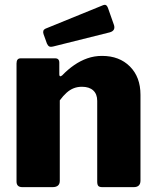

<svg xmlns="http://www.w3.org/2000/svg" viewBox="-20 -770 640 790"><path d="M72 0Q48 0 48 -23V-509Q48 -530 65 -530H207Q224 -530 224 -512V-464Q224 -458 227 -456.5Q230 -455 236 -460Q259 -484 285 -502Q311 -520 339.5 -530Q368 -540 400 -540Q471 -540 514.5 -496.5Q558 -453 558 -380V-27Q558 0 530 0H401Q389 0 384.5 -5Q380 -10 380 -23V-355Q380 -383 363.5 -398Q347 -413 317 -413Q299 -413 283.5 -407Q268 -401 254 -388.5Q240 -376 226 -357V-26Q226 0 196 0H72ZM424 -738 449 -667Q456 -644 432 -637L200 -579Q188 -576 182.5 -579Q177 -582 173 -591L159 -630Q154 -646 167 -652L405 -749Q418 -754 424 -738Z"/></svg>

Font: Libre Franklin ExtraBold
Style: Regular
Weight: 800
Designer: Pablo Impallari, Rodrigo Fuenzalida, Nhung Nguyen
Foundry: Impallari Type
Version: Version 3.000